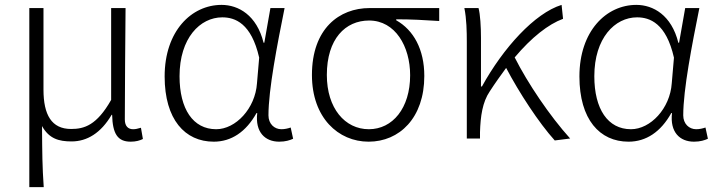

<svg xmlns="http://www.w3.org/2000/svg" viewBox="-20 -567 2939 786"><path d="M100 199H159C153 111 153 66 152 -51C181 1 221 12 273 12C336 12 393 -22 437 -97H439C441 -20 461 13 515 13C537 13 553 8 565 2L557 -44C543 -40 535 -38 525 -38C505 -38 491 -50 491 -78C491 -225 493 -379 494 -534H435V-158C376 -54 325 -39 271 -39C191 -39 158 -97 158 -200V-534H100Z M855 13C927 13 987 -27 1030 -104H1033C1024 -26 1065 13 1123 13C1149 13 1167 7 1180 1L1170 -45C1159 -41 1145 -38 1132 -38C1103 -38 1079 -60 1079 -95C1079 -200 1115 -385 1145 -534H1087L1062 -392H1059C1031 -505 956 -547 887 -547C764 -547 654 -440 654 -254C654 -78 737 13 855 13ZM865 -38C770 -38 715 -121 715 -255C715 -411 799 -496 890 -496C942 -496 1009 -472 1041 -331L1032 -226C1025 -123 945 -38 865 -38Z M1489 13C1615 13 1717 -84 1717 -256C1717 -365 1673 -444 1602 -484V-488C1663 -488 1717 -485 1778 -481V-534H1493C1369 -534 1257 -450 1257 -260C1257 -85 1365 13 1489 13ZM1490 -38C1392 -38 1318 -124 1318 -260C1318 -408 1394 -483 1491 -483C1598 -483 1659 -377 1659 -259C1659 -124 1587 -38 1490 -38Z M2251 8 2314 0C2230 -93 2140 -227 2087 -332C2156 -414 2225 -468 2285 -490L2279 -547C2169 -513 2040 -371 1953 -213H1949V-412C1949 -457 1946 -508 1939 -534H1881C1890 -490 1891 -438 1891 -395V0H1945V-26C1947 -91 1955 -149 1985 -193C2007 -227 2030 -259 2052 -289C2105 -188 2186 -64 2251 8Z M2553 13C2625 13 2685 -27 2728 -104H2731C2722 -26 2763 13 2821 13C2847 13 2865 7 2878 1L2868 -45C2857 -41 2843 -38 2830 -38C2801 -38 2777 -60 2777 -95C2777 -200 2813 -385 2843 -534H2785L2760 -392H2757C2729 -505 2654 -547 2585 -547C2462 -547 2352 -440 2352 -254C2352 -78 2435 13 2553 13ZM2563 -38C2468 -38 2413 -121 2413 -255C2413 -411 2497 -496 2588 -496C2640 -496 2707 -472 2739 -331L2730 -226C2723 -123 2643 -38 2563 -38Z"/></svg>

Font: Noto Sans CJK SC Light
Style: Regular
Weight: 300
Designer: Ryoko NISHIZUKA 西塚涼子 (kana, bopomofo & ideographs); Paul D. Hunt (Latin, Greek & Cyrillic); Sandoll Communications 산돌커뮤니
Foundry: Adobe
Version: Version 2.004;hotconv 1.0.118;makeotfexe 2.5.65603